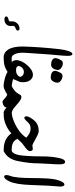

<svg xmlns="http://www.w3.org/2000/svg" viewBox="440 -1021 590 1510"><g transform="rotate(90 735.0 -266.0)"><path d="M198.2 -91.8Q183.6 -86.4 183.1 -75.7L183.6 -79.6Q184.6 -79.6 184.6 -53.7Q184.6 -31.2 168 -17.6Q153.8 -5.9 133.8 -5.9Q109.4 -5.9 109.4 -20Q109.4 -33.2 131.8 -37.6Q146.5 -40.5 148.9 -49.3Q148.9 -48.3 148.4 -48.3Q147.9 -48.3 147.9 -67.4Q147.9 -76.2 150.9 -85Q153.8 -93.8 159.4 -101.1Q165 -108.4 172.4 -114Q179.7 -119.6 188.5 -122.1Q191.9 -123 194.8 -123.5Q197.8 -124 200.2 -124.5H203.6Q218.3 -124.5 220.7 -111.8V-109.9Q220.7 -99.6 198.2 -91.8Z M431.6 0.5Q394.5 0.5 372.1 -32.2Q345.7 -70.3 345.7 -146.5Q345.7 -155.8 346.2 -165Q350.6 -298.3 367.2 -443.8Q381.3 -540.5 405.3 -540.5Q419.4 -540.5 419.4 -501Q419.4 -485.8 417.5 -465.3Q409.7 -399.4 394.5 -156.2V-149.9Q394.5 -111.8 405.8 -87.4Q416.5 -64 431.6 -64Z M584 -129.4Q584 -140.1 573.2 -149.4Q562.5 -158.7 544.9 -158.7Q526.9 -158.7 513.2 -145Q499.5 -131.8 499.5 -117.2Q499.5 -97.2 531.7 -97.2Q563 -97.2 578.1 -116.7Q584 -124.5 584 -129.4ZM469.2 -63.5Q453.1 -75.7 453.1 -99.6Q453.1 -139.6 492.2 -184.6Q531.7 -230 568.8 -230Q594.2 -230 611.3 -207Q626.5 -186 626.5 -153.3Q626.5 -146.5 626 -140.1Q625.5 -133.8 624 -127.4Q624 -126.5 620.6 -118.4Q617.2 -110.4 613 -101.1Q608.9 -91.8 605.5 -83.7Q602.1 -75.7 601.6 -74.7Q602.5 -74.2 608.9 -72.3Q615.2 -70.3 624.3 -68.1Q633.3 -65.9 643.6 -64.5Q651.9 -63 659.7 -63H663.6V0.5H659.2Q643.1 0.5 624.8 -2.7Q606.4 -5.9 589.6 -11Q572.8 -16.1 560.8 -21.7Q548.8 -27.3 545.4 -30.3Q532.7 -22.5 520.5 -16.4Q508.3 -10.3 494.9 -6.6Q481.4 -2.9 465.8 -1.5Q455.6 0 443.4 0Q437 0 430.7 -0.5V-62.5ZM523.9 -398.9Q512.2 -373 490.2 -373Q447.3 -373 438 -398.9Q437 -401.4 437 -405.3Q437 -418.9 446.3 -438.2Q455.6 -457.5 464.8 -462.9Q470.2 -465.3 478 -465.3Q500.5 -465.3 520 -447.8Q530.3 -438.5 530.3 -423.8Q530.3 -412.6 523.9 -398.9ZM624 -396Q612.3 -370.1 590.3 -370.1Q547.4 -370.1 538.1 -396Q537.1 -398.4 537.1 -402.3Q537.1 -416 546.4 -435.3Q555.7 -454.6 564.9 -460Q570.3 -462.4 578.1 -462.4Q600.6 -462.4 620.1 -444.8Q630.4 -435.5 630.4 -420.9Q630.4 -409.7 624 -396Z M654.8 -63.5Q654.8 -63 655.3 -63Q656.7 -63 663.3 -66.2Q669.9 -69.3 679.7 -76.2Q689.5 -83 698.7 -91.3Q708 -99.6 711.4 -106.9Q712.4 -108.9 715.6 -112.5Q718.8 -116.2 722.7 -124.5Q729 -139.2 741.7 -139.2Q752.4 -139.2 762.9 -133.5Q773.4 -127.9 783.7 -119.6Q793.9 -111.3 804.7 -101.6Q815.4 -91.8 826.2 -83.3Q836.9 -74.7 847.9 -69.1Q858.9 -63.5 870.6 -63.5V1Q862.3 1 855.5 -2Q848.6 -4.9 842.8 -8.8Q836.9 -12.7 832.5 -16.8Q828.1 -21 825.2 -23.4Q825.2 -7.3 807.1 2Q793 9.3 778.8 9.3Q772.9 9.3 756.3 -6.3Q752.4 -10.3 749 -13.2Q745.6 -16.1 742.2 -18.6Q738.8 -21 734.4 -23.2Q730 -25.4 724.1 -28.3Q722.7 -28.3 715.8 -23.7Q709 -19 698.7 -13.4Q688.5 -7.8 676.8 -3.4Q666.5 0.5 657.2 0.5H653.8Z M867.2 -63Q894.5 -64.9 925.5 -76.7Q956.5 -88.4 984.4 -105.2Q1012.2 -122.1 1033.4 -141.8Q1054.7 -161.6 1062.5 -179.7Q1048.8 -189 1033.7 -199.7Q1013.7 -211.4 992.7 -211.4Q968.3 -211.4 955.6 -202.1Q952.1 -200.2 944.8 -193.1Q937.5 -186 926.3 -173.8Q915 -162.6 906.7 -162.6Q895 -162.6 895 -178.7Q895 -192.9 905.8 -210Q926.8 -243.7 945.3 -256.8Q971.2 -275.4 1010.7 -275.4Q1030.3 -275.4 1072.8 -250.5Q1115.2 -225.6 1126 -225.6Q1128.9 -225.6 1137.2 -227.3Q1145.5 -229 1149.9 -229Q1165 -229 1167.5 -213.4Q1168 -210.9 1168.2 -208.7Q1168.5 -206.5 1168.5 -204.6Q1168.5 -188 1120.6 -155.8Q1107.9 -147 1094.7 -133.1Q1081.5 -119.1 1067.4 -103L1073.2 -106.9Q1082.5 -85 1102.1 -74Q1121.6 -63 1157.2 -63H1170.4V0H1157.2Q1070.8 0 1028.3 -60.5Q1014.2 -46.4 994.9 -34.4Q975.6 -22.5 953.9 -13.9Q932.1 -5.4 909.7 -2Q897.5 0 886.2 0Q876.5 0 867.2 -1.5Z M1246.1 -108.4Q1229.5 -28.8 1167.5 0V-63Q1189.5 -73.2 1198.7 -116.2Q1204.1 -142.6 1207 -192.6Q1210 -242.7 1210 -307.1Q1210 -379.4 1223.6 -439Q1232.9 -482.9 1253.9 -482.9Q1272.5 -482.9 1272.5 -439.9Q1272.5 -431.2 1271.7 -411.1Q1271 -391.1 1269 -359.9L1264.6 -273.4Q1264.6 -256.8 1263.9 -240Q1263.2 -223.1 1261.2 -203.6Q1259.3 -184.1 1255.6 -160.9Q1252 -137.7 1246.1 -108.4Z M1444.8 -412.6Q1440.9 -385.7 1435.1 -219.7Q1431.2 -95.2 1405.8 -43Q1386.2 -3.4 1369.1 -3.4Q1356.9 -3.4 1356.9 -22.9Q1356.9 -36.1 1363.8 -53.2Q1379.9 -93.8 1380.4 -225.1Q1380.9 -366.7 1392.6 -412.1Q1409.7 -477.5 1431.6 -477.5Q1447.3 -477.5 1447.3 -440.4Q1447.3 -427.7 1444.8 -412.6Z"/></g></svg>

Font: Dima Nastaligh Tahriri
Style: regular
Weight: 400
Designer: R.Balvardi
Foundry: Dima Software Group
Version: Version 1.00;November 13, 2018;FontCreator 11.5.0.2427 64-bi